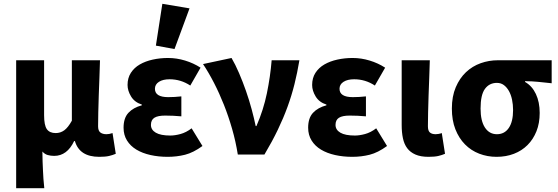

<svg xmlns="http://www.w3.org/2000/svg" viewBox="-20 -813 2934 1010"><path d="M65 177V-496H212V-207Q212 -154 226.5 -133.5Q241 -113 273 -113Q298 -113 318 -127.5Q338 -142 358 -178V-496H506Q505 -452 503 -404.5Q501 -357 499.5 -310.5Q498 -264 497 -222Q496 -180 496 -149Q496 -125 508 -116Q520 -107 540 -107Q555 -107 572 -113L589 -4Q573 3 553.5 7.5Q534 12 502 12Q398 12 374 -71H370Q333 7 265 7Q247 7 231 2.5Q215 -2 203 -16Q203 12 204 36Q205 60 206 82.5Q207 105 208.5 128Q210 151 213 177Z M862 12Q814 12 771.5 2.5Q729 -7 697.5 -26Q666 -45 648 -74Q630 -103 630 -141Q630 -192 655.5 -219.5Q681 -247 726 -259V-263Q688 -275 669.5 -305.5Q651 -336 651 -366Q651 -403 668.5 -430Q686 -457 715.5 -474Q745 -491 783.5 -499.5Q822 -508 864 -508Q909 -508 953.5 -494.5Q998 -481 1035 -457L981 -363Q931 -396 872 -396Q837 -396 816 -382.5Q795 -369 795 -346Q795 -302 865 -302Q881 -302 899 -303Q917 -304 934 -306V-201Q913 -203 891 -204Q869 -205 849 -205Q810 -205 792 -193.5Q774 -182 774 -156Q774 -130 799.5 -115Q825 -100 876 -100Q900 -100 929.5 -108Q959 -116 988 -138L1045 -45Q997 -10 953.5 1Q910 12 862 12ZM800 -573 834 -793 977 -769 898 -555Z M1231 0Q1220 -69 1201 -135Q1182 -201 1158 -261.5Q1134 -322 1106 -376.5Q1078 -431 1048 -476L1198 -508Q1218 -474 1237.5 -428.5Q1257 -383 1274 -334.5Q1291 -286 1304 -237.5Q1317 -189 1325 -150H1329Q1366 -235 1384 -322.5Q1402 -410 1409 -496H1555Q1544 -430 1529 -370Q1514 -310 1492.5 -251Q1471 -192 1441.5 -130.5Q1412 -69 1371 0Z M1833 12Q1785 12 1742.5 2.5Q1700 -7 1668.5 -26Q1637 -45 1619 -74Q1601 -103 1601 -141Q1601 -192 1626.5 -219.5Q1652 -247 1697 -259V-263Q1659 -275 1640.5 -305.5Q1622 -336 1622 -366Q1622 -403 1639.5 -430Q1657 -457 1686.5 -474Q1716 -491 1754.5 -499.5Q1793 -508 1835 -508Q1880 -508 1924.5 -494.5Q1969 -481 2006 -457L1952 -363Q1902 -396 1843 -396Q1808 -396 1787 -382.5Q1766 -369 1766 -346Q1766 -302 1836 -302Q1852 -302 1870 -303Q1888 -304 1905 -306V-201Q1884 -203 1862 -204Q1840 -205 1820 -205Q1781 -205 1763 -193.5Q1745 -182 1745 -156Q1745 -130 1770.5 -115Q1796 -100 1847 -100Q1871 -100 1900.5 -108Q1930 -116 1959 -138L2016 -45Q1968 -10 1924.5 1Q1881 12 1833 12Z M2234 12Q2193 12 2165.5 0Q2138 -12 2122 -33.5Q2106 -55 2099.5 -86Q2093 -117 2093 -155V-496H2241Q2240 -452 2238 -404.5Q2236 -357 2234.5 -310.5Q2233 -264 2232 -222Q2231 -180 2231 -149Q2231 -125 2241.5 -116Q2252 -107 2272 -107Q2278 -107 2287 -108.5Q2296 -110 2304 -113L2321 -4Q2305 3 2285.5 7.5Q2266 12 2234 12Z M2592 12Q2544 12 2501 -4.5Q2458 -21 2426 -53.5Q2394 -86 2375.5 -133Q2357 -180 2357 -242Q2357 -306 2377.5 -354Q2398 -402 2431.5 -433.5Q2465 -465 2508.5 -480.5Q2552 -496 2599 -496H2882V-375Q2862 -377 2844.5 -379Q2827 -381 2810.5 -382.5Q2794 -384 2777.5 -385Q2761 -386 2742 -386V-382Q2779 -361 2799 -318.5Q2819 -276 2819 -219Q2819 -165 2802 -122.5Q2785 -80 2755 -50Q2725 -20 2683.5 -4Q2642 12 2592 12ZM2594 -107Q2634 -107 2656.5 -140Q2679 -173 2679 -234Q2679 -263 2673.5 -289Q2668 -315 2657 -334.5Q2646 -354 2630.5 -365.5Q2615 -377 2594 -377Q2554 -377 2531 -345.5Q2508 -314 2508 -242Q2508 -177 2531 -142Q2554 -107 2594 -107Z"/></svg>

Font: Font
Style: ¶
Weight: 700
Designer: Paul D. Hunt
Foundry: Adobe Systems Incorporated
Version: Version 3.000